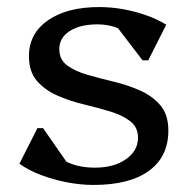

<svg xmlns="http://www.w3.org/2000/svg" viewBox="-20 -512 541 544"><path d="M245 12Q208 12 169.5 4.5Q131 -3 96.5 -16Q62 -29 35 -48L86 -149H102L191 -21H124L118 -94Q144 -64 175.5 -50.5Q207 -37 249 -37Q303 -37 337 -61Q371 -85 371 -122Q371 -152 348.5 -169Q326 -186 291 -196.5Q256 -207 216.5 -216.5Q177 -226 142 -241.5Q107 -257 84.5 -283Q62 -309 62 -353Q62 -417 116 -454.5Q170 -492 261 -492Q295 -492 328.5 -486Q362 -480 393.5 -469Q425 -458 451 -442L400 -341H384L286 -469H362L368 -396Q349 -418 319 -430.5Q289 -443 257 -443Q207 -443 177.5 -424Q148 -405 148 -373Q148 -343 170.5 -326.5Q193 -310 228 -300Q263 -290 302.5 -280.5Q342 -271 377 -255.5Q412 -240 434.5 -213.5Q457 -187 457 -142Q457 -68 402 -28Q347 12 245 12Z"/></svg>

Font: Platypi Light Light
Style: Regular
Weight: 300
Version: Version 1.200